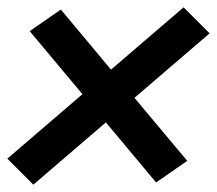

<svg xmlns="http://www.w3.org/2000/svg" viewBox="-46 -602 592 524"><path d="M45 -98 -26 -169 179 -345 35 -517 120 -576 257 -412 455 -582 526 -511 321 -335 465 -163 380 -104 243 -268Z"/></svg>

Font: Iosevka Term Curly Extrabold
Style: Italic
Weight: 800
Italic angle: -9°
Designer: Belleve Invis
Foundry: Belleve Invis
Version: Version 32.3.0